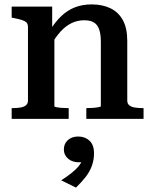

<svg xmlns="http://www.w3.org/2000/svg" viewBox="-20 -540 692 872"><path d="M33 0V-49H35Q56 -49 72 -51.5Q88 -54 97.5 -61.5Q107 -69 107 -83V-417Q107 -431 100 -438Q93 -445 78.5 -449.5Q64 -454 43 -458L33 -460V-510H217V-403L227 -396V-58Q227 -55 237 -53Q247 -51 262 -50Q277 -49 290 -49H292V0ZM632 0H372V-49H374Q386 -49 401 -50Q416 -51 427 -53Q438 -55 438 -58V-350Q438 -384 430.5 -406Q423 -428 406.5 -438Q390 -448 362 -448Q332 -448 305 -435Q278 -422 254.5 -396Q231 -370 209 -331L207 -402Q231 -441 259 -467.5Q287 -494 321 -507Q355 -520 396 -520Q445 -520 481.5 -502.5Q518 -485 538 -448.5Q558 -412 558 -355V-83Q558 -69 567.5 -61.5Q577 -54 593 -51.5Q609 -49 630 -49H632ZM325 312 258 279Q283 263 304 246.5Q325 230 339 212.5Q353 195 354 177L369 191Q362 194 354 195.5Q346 197 338 197Q308 197 289 180.5Q270 164 270 139Q270 113 288 96.5Q306 80 335 80Q366 80 386.5 99Q407 118 407 156Q407 186 397.5 212.5Q388 239 369.5 263Q351 287 325 312Z"/></svg>

Font: Roboto Serif 36pt Medium
Style: Regular
Weight: 500
Designer: Greg Gazdowicz
Foundry: Commercial Type
Version: Version 1.008